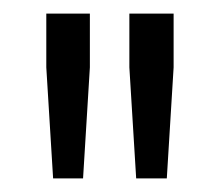

<svg xmlns="http://www.w3.org/2000/svg" viewBox="-20 -708 323 282"><path d="M180 -446 170 -609V-688H235V-609L225 -446ZM58 -446 48 -609V-688H112V-609L102 -446Z"/></svg>

Font: Saira Condensed
Style: Regular
Weight: 400
Width: 3
Designer: Hector Gatti with collaboration of the Omnibus-Type team
Foundry: Omnibus-Type
Version: Version 1.101